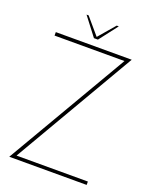

<svg xmlns="http://www.w3.org/2000/svg" viewBox="-156 -934 809 1019"><g transform="rotate(20 248.5 -424.5)"><path d="M425.8 -686.5H30.8V-706.1H459.5L59.1 -19H461.9V0H24.9ZM322.8 -849.1H334.5L254.4 -745.1H231.9L152.3 -849.1H164.1L243.2 -756.3Z"/></g></svg>

Font: Fortheenas_01
Style: Regular
Weight: 100
Designer: Situjuh Nazara
Version: Version 1.10 September 8, 2014